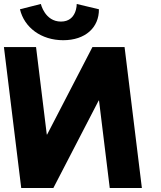

<svg xmlns="http://www.w3.org/2000/svg" viewBox="-31 -938 801 955"><path d="M350.7 -918.2C350.7 -918.2 352.1 -830.7 272.2 -830.7C192.3 -830.7 172.2 -918.2 172.2 -918.2L68.3 -891.9C89.7 -800.9 173.9 -738 283.5 -738C393.2 -738 462 -800.9 461 -891.9ZM461.5 -438H459.8L234.4 -2.8H74.6L-11.5 -704H148.3L201.7 -268.8H203.4L428.8 -704H588.6L674.7 -2.8H514.9Z"/></svg>

Font: Hussar
Style: BdOpOblOne
Weight: 700
Foundry: Cannot Into Space Fonts
Version: Version 2.00